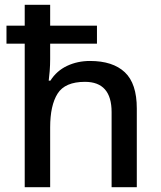

<svg xmlns="http://www.w3.org/2000/svg" viewBox="-20 -780 670 800"><path d="M189 -760V-673H384V-598H189V-534Q189 -508 187 -483.5Q185 -459 183 -444H190Q216 -485 259.5 -505.5Q303 -526 355 -526Q450 -526 500 -479Q550 -432 550 -328V0H445V-313Q445 -439 334 -439Q251 -439 220 -390Q189 -341 189 -249V0H83V-598H7V-673H83V-760Z"/></svg>

Font: Noto Sans Telugu Medium
Style: Regular
Weight: 500
Designer: Jelle Bosma - Monotype Design Team
Foundry: Monotype Imaging Inc.
Version: Version 2.005; ttfautohint (v1.8.4.7-5d5b)